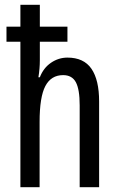

<svg xmlns="http://www.w3.org/2000/svg" viewBox="-20 -780 496 800"><path d="M146 -760V-669H261V-606H146V-529Q146 -494 140 -458H146Q161 -497 192.5 -518.5Q224 -540 261 -540Q329 -540 361 -493.5Q393 -447 393 -357V0H312V-341Q312 -408 296 -437.5Q280 -467 243 -467Q193 -467 169 -421.5Q145 -376 145 -272V0H65V-606H7V-669H65V-760Z"/></svg>

Font: Noto Sans Kannada ExtraCondensed
Style: Regular
Weight: 400
Width: 2
Designer: Jelle Bosma - Monotype Design Team
Foundry: Monotype Imaging Inc.
Version: Version 2.005; ttfautohint (v1.8.4.7-5d5b)